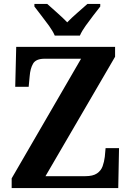

<svg xmlns="http://www.w3.org/2000/svg" viewBox="-20 -951 663 971"><path d="M39 0V-49L390 -654H206Q162 -654 147.5 -629.5Q133 -605 130 -565L125 -512H57L62 -714H562V-664L210 -60H411Q450 -60 470.5 -74Q491 -88 499 -110.5Q507 -133 510 -158L514 -202H582L578 0ZM257 -771Q247 -794 228 -820.5Q209 -847 188.5 -873Q168 -899 154 -918V-931H219Q239 -913 269 -886.5Q299 -860 320 -838Q341 -860 371.5 -886.5Q402 -913 422 -931H487V-918Q472 -899 452 -873Q432 -847 413 -820.5Q394 -794 384 -771Z"/></svg>

Font: Noto Serif Thai SemiCondensed
Style: Bold
Weight: 700
Width: 4
Designer: Monotype Design Team
Foundry: Monotype Imaging Inc.
Version: Version 2.002; ttfautohint (v1.8.4.7-5d5b)